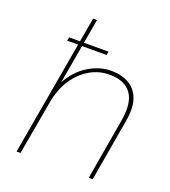

<svg xmlns="http://www.w3.org/2000/svg" viewBox="-132 -818 812 915"><g transform="rotate(20 274.0 -360.0)"><path d="M103 -579 106 -597H306L303 -579ZM57 0 183 -720H203L144 -383Q181 -449 237 -482.5Q293 -516 350 -516Q403 -516 440.5 -494.5Q478 -473 494 -428.5Q510 -384 497 -313L443 0H423L476 -308Q493 -403 459.5 -449.5Q426 -496 349 -496Q296 -496 249.5 -469Q203 -442 170 -392Q137 -342 125 -271L77 0Z"/></g></svg>

Font: DM Sans Thin
Style: Italic
Weight: 250
Italic angle: -10°
Designer: Colophon Foundry, Jonny Pinhorn
Foundry: Colophon Foundry
Version: Version 4.004;gftools[0.9.30]